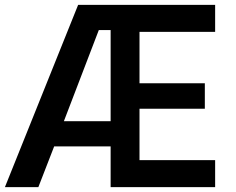

<svg xmlns="http://www.w3.org/2000/svg" viewBox="-29 -770 969 790"><path d="M856.2 -638.8H545V-427.5H813.8V-322.5H545V-111.2H856.2V0H426.2V-167.5H193.8L128.8 0H-8.8L292.5 -750H856.2ZM233.8 -271.2H426.2V-646.2H377.5Z"/></svg>

Font: Now Medium
Style: Regular
Weight: 500
Designer: Alfredo Marco Pradil
Foundry: Alfredo Marco Pradil
Version: Version 1.002;PS 001.002;hotconv 1.0.88;makeotf.lib2.5.64775